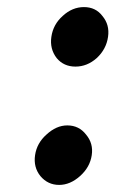

<svg xmlns="http://www.w3.org/2000/svg" viewBox="-20 -521 333 542"><path d="M193 -333Q226 -333 253 -357Q280 -382 285 -417Q290 -451 269 -476Q250 -501 217 -501Q184 -501 157 -476Q130 -452 125 -417Q120 -383 140 -357Q160 -333 193 -333ZM147 1Q178 1 206 -24Q234 -49 239 -83Q244 -116 223 -141Q203 -167 170 -167Q139 -167 111 -141Q84 -117 79 -83Q74 -49 94 -24Q115 1 147 1Z"/></svg>

Font: Unageo
Style: Bold-Italic
Weight: 700
Designer: Richard Sepsi
Foundry: Richard Sepsi
Version: Version 2.000